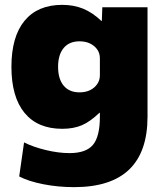

<svg xmlns="http://www.w3.org/2000/svg" viewBox="-20 -550 681 790"><path d="M285 220Q219 220 158 208Q97 196 59 176L79 36Q117 55 169 67.5Q221 80 266 80Q334 80 362.5 46Q391 12 391 -70V-86H389Q352 -50 317.5 -35Q283 -20 236 -20Q135 -20 81 -85.5Q27 -151 27 -275Q27 -399 81 -464.5Q135 -530 236 -530Q283 -530 321.5 -514.5Q360 -499 397 -464H399L401 -520H587V-70Q587 75 511.5 147.5Q436 220 285 220ZM307 -170Q332 -170 350.5 -179Q369 -188 380 -204Q391 -220 391 -240V-310Q391 -331 380 -346.5Q369 -362 350.5 -371Q332 -380 307 -380Q265 -380 242 -352.5Q219 -325 219 -275Q219 -225 242 -197.5Q265 -170 307 -170Z"/></svg>

Font: M PLUS 1 Black
Style: Regular
Weight: 900
Designer: Coji Morishita
Foundry: UNDERFOREST DESIGN
Version: Version 1.001